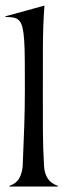

<svg xmlns="http://www.w3.org/2000/svg" viewBox="-22 -678 243 698"><path d="M139.6 -657.7Q134.3 -587.9 134 -506.3Q133.8 -424.8 133.8 -334Q133.8 -267.6 134 -202.6Q134.3 -137.7 138.2 -72.8Q140.1 -46.4 151.9 -28.6Q163.6 -10.7 188.5 -2.4V0H12.2V-2.4Q37.1 -10.7 47.9 -29.8Q58.6 -48.8 60.5 -74.7Q64 -153.3 66.2 -220.7Q68.4 -288.1 68.4 -352.1Q68.4 -414.6 68.1 -458.3Q67.9 -502 65.9 -531.2Q64 -560.5 59.8 -577.6Q55.7 -594.7 47.6 -603.3Q39.6 -611.8 27.3 -614Q15.1 -616.2 -2.4 -616.2V-618.7Z"/></svg>

Font: Smythe
Style: Regular
Weight: 400
Version: Version 1.000